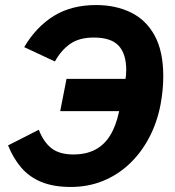

<svg xmlns="http://www.w3.org/2000/svg" viewBox="-20 -730 695 762"><path d="M219 -289 244 -417H508L472 -383L477 -408Q479 -420 480 -431.5Q481 -443 481 -452Q481 -516 451 -548.5Q421 -581 352 -581Q294 -581 258 -555.5Q222 -530 198 -486L76 -543Q124 -624 194 -667Q264 -710 361 -710Q439 -710 499.5 -680.5Q560 -651 594 -588.5Q628 -526 628 -427Q628 -398 625 -369.5Q622 -341 617 -314Q603 -242 571 -182Q539 -122 492.5 -78.5Q446 -35 387.5 -11.5Q329 12 261 12Q193 12 145 -7.5Q97 -27 65 -64Q33 -101 12 -153L134 -215Q153 -166 184.5 -141.5Q216 -117 271 -117Q321 -117 357 -135.5Q393 -154 416.5 -191.5Q440 -229 452 -285L461 -328L485 -289Z"/></svg>

Font: IBM Plex Sans
Style: Italic
Weight: 400
Italic angle: -11.31°
Designer: Mike Abbink, Paul van der Laan, Pieter van Rosmalen
Foundry: Bold Monday
Version: Version 3.201